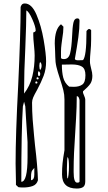

<svg xmlns="http://www.w3.org/2000/svg" viewBox="-20 -1087 623 1108"><path d="M85 -595Q99 -897 99 -1047Q103 -1058 108 -1062.5Q113 -1067 123 -1067Q163 -1067 190.5 -1002.5Q218 -938 232 -856.5Q246 -775 246 -733Q246 -687 232 -650Q218 -613 194 -568Q178 -540 171.5 -524.5Q165 -509 165 -495Q165 -446 168.5 -397Q172 -348 176.5 -305Q181 -262 182 -249Q197 -126 199 -47Q192 -22 168.5 -13.5Q145 -5 113 -5Q106 -5 98 -5.5Q90 -6 86 -7L72 -20V-41L70 -143Q70 -312 85 -595ZM126 -809Q119 -669 119 -570V-547Q153 -591 166.5 -646.5Q180 -702 180 -767Q180 -786 176 -826Q172 -864 172 -883V-900Q176 -900 181 -903.5Q186 -907 186 -910Q186 -932 166.5 -976Q147 -1020 132 -1027Q132 -955 126 -809ZM352 -220V-513Q352 -541 345.5 -566.5Q339 -592 326 -632Q312 -674 305.5 -701.5Q299 -729 299 -759L298 -791Q296 -819 296 -836Q296 -919 332 -947L346 -933Q346 -902 339 -862Q338 -854 335 -832Q332 -810 332 -790V-753Q334 -746 349 -746Q376 -746 384.5 -779Q393 -812 396 -877Q398 -930 403.5 -955.5Q409 -981 426 -981Q439 -981 439 -967Q439 -922 432 -871Q425 -820 412 -747Q414 -739 431 -739L459 -740Q479 -762 479 -899V-907Q480 -910 485 -914.5Q490 -919 493 -920Q497 -920 501 -917.5Q505 -915 506 -913V-860Q506 -839 505 -823.5Q504 -808 503 -797Q499 -755 499 -733Q499 -721 502 -708.5Q505 -696 506 -691Q513 -667 513 -650Q513 -621 501 -603.5Q489 -586 459 -560V-553Q459 -550 465.5 -535Q472 -520 472 -513V-40Q472 -16 459.5 -7.5Q447 1 423 1Q338 1 338 -80Q338 -117 341 -145.5Q344 -174 352 -220ZM207 -707Q207 -698 208.5 -691Q210 -684 212 -684Q214 -684 217 -691.5Q220 -699 220 -707Q220 -721 213 -728H212Q210 -728 208.5 -721.5Q207 -715 207 -707ZM379 -587 406 -586Q437 -586 455 -599Q473 -612 473 -653Q473 -690 453 -702.5Q433 -715 394 -715L337 -714Q337 -670 345 -639Q353 -608 379 -587ZM199 -661Q199 -656 200.5 -652Q202 -648 204 -648Q212 -648 212 -661Q212 -669 205 -676H204Q202 -676 200.5 -671.5Q199 -667 199 -661ZM191 -635Q191 -631 192 -630Q193 -629 197 -629Q203 -629 203 -635Q203 -636 201.5 -638.5Q200 -641 197 -641Q191 -641 191 -635ZM184 -611Q184 -607 185 -606Q186 -605 190 -605Q196 -605 196 -611Q196 -612 194.5 -614.5Q193 -617 190 -617Q184 -617 184 -611ZM425 -33Q439 -33 439 -40V-507Q439 -514 435 -523Q431 -532 423 -532Q423 -472 419 -404.5Q415 -337 414 -320Q405 -194 405 -110V-94Q405 -33 425 -33ZM112 -473Q103 -332 103 -38Q139 -38 139 -180V-267L130 -406L126 -473L119 -500ZM370 -180Q369 -180 367.5 -158Q366 -136 366 -111Q366 -91 367 -74Q368 -57 370 -57Q373 -57 375.5 -79.5Q378 -102 378 -124Q378 -169 372 -178Q372 -180 370 -180ZM159 -63V-47Q178 -49 178 -79V-91V-118Q165 -105 162 -95Q159 -85 159 -63Z"/></svg>

Font: Krikikrak Dingbats
Style: Regular
Weight: 400
Designer: Jenny du Carrois
Foundry: bBox Type GmbH
Version: Version 1.001